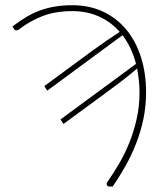

<svg xmlns="http://www.w3.org/2000/svg" viewBox="-20 -518 626 717"><path d="M145.5 -196.5 327.5 -330.5Q353 -349 378 -366.2Q403 -383.5 427 -399Q394 -436.5 349.2 -456.5Q304.5 -476.5 250 -476.5Q187 -476.5 138.5 -457.8Q90 -439 50 -407.5Q39 -401 33 -409L26.5 -419Q52.5 -439 77.5 -454Q102.5 -469 129 -478.8Q155.5 -488.5 185.2 -493.5Q215 -498.5 250 -498.5Q314.5 -498.5 365.5 -474.2Q416.5 -450 452 -407Q487.5 -364 506.5 -304.2Q525.5 -244.5 525.5 -174Q525.5 -121.5 515.5 -73.8Q505.5 -26 488.2 18Q471 62 448.5 102Q426 142 401 178.5H387Q381.5 178 379 172.5Q376.5 167 382 160Q403 130 424.2 94Q445.5 58 462.5 16Q479.5 -26 490.2 -73.2Q501 -120.5 501 -172.5Q501 -196.5 498.5 -218.8Q496 -241 492 -262Q469 -242.5 445.2 -223.8Q421.5 -205 396 -186.5L217 -55L206 -72L488 -279.5Q471.5 -342 437.5 -386.5L156.5 -179.5Z"/></svg>

Font: Lato ExtraLight
Style: Regular
Weight: 275
Designer: Lukasz Dziedzic with Adam Twardoch and Botio Nikoltchev
Foundry: tyPoland Lukasz Dziedzic
Version: Version 2.015; 2015-08-06; http://www.latofonts.com/